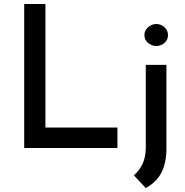

<svg xmlns="http://www.w3.org/2000/svg" viewBox="-20 -746 932 968"><path d="M102 -726H209V-103H572V0H102ZM715 202 655 138Q683 114 699 79.5Q715 45 715 -2V-419H819V2Q819 74 794.5 123Q770 172 715 202ZM708 -569Q708 -593 727 -609Q746 -625 768 -625Q791 -625 809 -609Q827 -593 827 -569Q827 -545 809 -529.5Q791 -514 768 -514Q746 -514 727 -529.5Q708 -545 708 -569Z"/></svg>

Font: Josefin Sans Medium
Style: Regular
Weight: 500
Designer: Santiago Orozco
Foundry: Typemade
Version: Version 2.001